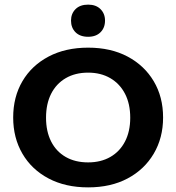

<svg xmlns="http://www.w3.org/2000/svg" viewBox="-20 -800 762 830"><path d="M361 10Q263 10 190 -28.5Q117 -67 77 -135.5Q37 -204 37 -292Q37 -381 77 -449Q117 -517 190 -555.5Q263 -594 361 -594Q459 -594 531.5 -555.5Q604 -517 644.5 -449Q685 -381 685 -292Q685 -204 644.5 -135.5Q604 -67 531.5 -28.5Q459 10 361 10ZM361 -98Q416 -98 457 -121.5Q498 -145 520.5 -188.5Q543 -232 543 -291Q543 -351 520.5 -394.5Q498 -438 457 -462Q416 -486 361 -486Q305 -486 264 -462Q223 -438 201 -394.5Q179 -351 179 -291Q179 -232 201 -188.5Q223 -145 264 -121.5Q305 -98 361 -98ZM361 -641Q326 -641 306.5 -660.5Q287 -680 287 -711Q287 -741 306.5 -760.5Q326 -780 361 -780Q395 -780 414.5 -760.5Q434 -741 434 -711Q434 -680 414.5 -660.5Q395 -641 361 -641Z"/></svg>

Font: Rokkitt
Style: Bold
Weight: 700
Designer: Vernon Adams
Foundry: Vernon Adams
Version: Version 3.103